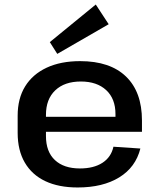

<svg xmlns="http://www.w3.org/2000/svg" viewBox="-20 -819 705 848"><path d="M323 9Q239 9 180 -19Q121 -47 89.5 -101Q58 -155 58 -232V-308Q58 -384 91 -437.5Q124 -491 186 -520Q248 -549 334 -549Q466 -549 536.5 -481Q607 -413 607 -287V-237H160V-303H508L490 -278V-315Q490 -383 449 -421Q408 -459 337 -459Q265 -459 224 -420Q183 -381 183 -312V-218Q183 -149 222.5 -112Q262 -75 333 -75Q394 -75 432.5 -100Q471 -125 481 -171L600 -163Q579 -80 506.5 -35.5Q434 9 323 9ZM460 -712 233 -581 200 -633 403 -799Z"/></svg>

Font: Pathway Extreme 28pt SemiBold
Style: Regular
Weight: 600
Designer: Eduardo Rodriguez Tunni
Foundry: Eduardo Rodriguez Tunni
Version: Version 1.001;gftools[0.9.26]